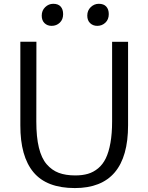

<svg xmlns="http://www.w3.org/2000/svg" viewBox="-20 -958 762 986"><path d="M479.5 -825.2Q457.5 -825.2 442.9 -839.1Q428.2 -853 428.2 -877.9Q428.2 -904.3 446 -921.4Q463.9 -938.5 487.3 -938.5Q512.7 -938.5 525.6 -924.3Q538.6 -910.2 538.6 -885.3Q538.6 -857.9 521.2 -841.6Q503.9 -825.2 479.5 -825.2ZM245.1 -825.2Q223.1 -825.2 208.7 -839.1Q194.3 -853 194.3 -877.9Q194.3 -904.3 212.2 -921.4Q230 -938.5 253.4 -938.5Q278.8 -938.5 291.5 -924.3Q304.2 -910.2 304.2 -885.3Q304.2 -857.9 287.1 -841.6Q270 -825.2 245.1 -825.2ZM364.3 7.8Q219.7 7.8 151.9 -73.5Q84 -154.8 84.5 -314.5V-743.7H167L166.5 -334Q166.5 -254.4 179.7 -200Q192.9 -145.5 219.7 -114.5Q246.6 -83.5 282 -70.3Q317.4 -57.1 366.7 -57.1Q403.3 -57.1 431.6 -65.4Q460 -73.7 483.9 -93.5Q507.8 -113.3 523.2 -144.8Q538.6 -176.3 547.1 -223.9Q555.7 -271.5 555.7 -334.5V-743.2H637.7V-314.9Q637.7 7.8 364.3 7.8Z"/></svg>

Font: HaufeMerriweatherSansLt
Style: Regular
Weight: 300
Designer: Eben Sorkin
Foundry: Eben Sorkin
Version: Version 1.56